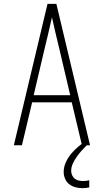

<svg xmlns="http://www.w3.org/2000/svg" viewBox="-20 -755 540 998"><path d="M52 0 227 -735H273L448 0H406L353 -223H147L94 0ZM155 -260H345L291 -490Q280 -534 270 -577.5Q260 -621 250 -665Q240 -621 230 -577.5Q220 -534 209 -490ZM409 223Q391 223 373 218.5Q355 214 340.5 203Q326 192 318.5 174.5Q311 157 311 139Q311 113 322.5 88Q334 63 351 43Q368 23 388.5 6Q409 -11 431 -26V0Q417 14 403.5 29Q390 44 378.5 60.5Q367 77 358.5 95.5Q350 114 350 134Q350 145 355 156Q360 167 369 174Q378 181 389.5 183.5Q401 186 413 186Q420 186 428 185Q436 184 444 182V219Q435 221 426.5 222Q418 223 409 223Z"/></svg>

Font: Iosevka SS04 Extralight
Style: Regular
Weight: 200
Monospace: yes
Designer: Belleve Invis
Foundry: Belleve Invis
Version: Version 19.0.0; ttfautohint (v1.8.4)